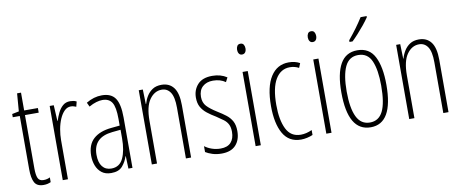

<svg xmlns="http://www.w3.org/2000/svg" viewBox="-67 -1051 3241 1348"><g transform="rotate(-10 1553.5 -377.0)"><path d="M157 -24Q170 -24 182 -27Q194 -30 203 -35V-1Q192 4 179.5 7Q167 10 151 10Q104 10 87 -22Q70 -54 70 -116V-496H20V-519L69 -529L79 -656H107V-529H205V-496H107V-115Q107 -69 117 -46.5Q127 -24 157 -24Z M435 -537Q445 -537 457.5 -535Q470 -533 481 -527L472 -491Q465 -494 455 -497Q445 -500 434 -500Q408 -500 388 -480Q368 -460 354 -427.5Q340 -395 333 -355.5Q326 -316 326 -278V0H289V-529H318L324 -416H326Q335 -444 348.5 -472Q362 -500 383 -518.5Q404 -537 435 -537Z M662 -539Q728 -539 757 -497Q786 -455 786 -359V0H757L754 -89H752Q740 -51 714 -20.5Q688 10 634 10Q592 10 566 -10.5Q540 -31 527.5 -63.5Q515 -96 515 -133Q515 -212 560 -253Q605 -294 688 -302L749 -308V-356Q749 -440 728 -473Q707 -506 660 -506Q641 -506 616.5 -499Q592 -492 564 -476L550 -506Q604 -539 662 -539ZM690 -272Q553 -258 553 -134Q553 -79 576 -50Q599 -21 640 -21Q699 -21 724.5 -75.5Q750 -130 750 -218V-278Z M1087 -539Q1143 -539 1173.5 -499Q1204 -459 1204 -373V0H1167V-362Q1167 -438 1144.5 -471.5Q1122 -505 1083 -505Q1031 -505 996 -455.5Q961 -406 961 -305V0H924V-529H953L956 -425H958Q966 -454 982 -480Q998 -506 1023.5 -522.5Q1049 -539 1087 -539Z M1556 -127Q1556 -64 1522 -27Q1488 10 1421 10Q1384 10 1355 0.5Q1326 -9 1307 -21V-63Q1329 -46 1358.5 -36Q1388 -26 1420 -26Q1469 -26 1493.5 -53Q1518 -80 1518 -128Q1518 -160 1507.5 -181Q1497 -202 1476.5 -217.5Q1456 -233 1427 -252Q1393 -272 1366.5 -293Q1340 -314 1325 -341Q1310 -368 1310 -408Q1310 -463 1344.5 -501Q1379 -539 1449 -539Q1509 -539 1553 -510L1537 -479Q1500 -505 1448 -505Q1402 -505 1374 -479.5Q1346 -454 1346 -407Q1346 -366 1369.5 -340.5Q1393 -315 1441 -285Q1474 -265 1500 -245Q1526 -225 1541 -197.5Q1556 -170 1556 -127Z M1683 -727Q1699 -727 1706 -715.5Q1713 -704 1713 -689Q1713 -671 1705 -660.5Q1697 -650 1682 -650Q1668 -650 1660.5 -661Q1653 -672 1653 -688Q1653 -704 1660 -715.5Q1667 -727 1683 -727ZM1701 -529V0H1664V-529Z M1987 10Q1901 10 1860 -61.5Q1819 -133 1819 -258Q1819 -395 1865 -467Q1911 -539 1994 -539Q2039 -539 2073 -520L2060 -488Q2031 -504 1996 -504Q1931 -504 1894 -442.5Q1857 -381 1857 -259Q1857 -152 1888.5 -88Q1920 -24 1991 -24Q2030 -24 2071 -43V-8Q2053 0 2030.5 5Q2008 10 1987 10Z M2187 -727Q2203 -727 2210 -715.5Q2217 -704 2217 -689Q2217 -671 2209 -660.5Q2201 -650 2186 -650Q2172 -650 2164.5 -661Q2157 -672 2157 -688Q2157 -704 2164 -715.5Q2171 -727 2187 -727ZM2205 -529V0H2168V-529Z M2643 -265Q2643 10 2484 10Q2322 10 2322 -267Q2322 -400 2361.5 -469.5Q2401 -539 2483 -539Q2568 -539 2605.5 -466.5Q2643 -394 2643 -265ZM2360 -267Q2360 -148 2390 -86Q2420 -24 2484 -24Q2547 -24 2576.5 -83Q2606 -142 2606 -266Q2606 -378 2578.5 -441.5Q2551 -505 2483 -505Q2418 -505 2389 -443.5Q2360 -382 2360 -267ZM2590 -756Q2574 -732 2551.5 -704.5Q2529 -677 2505 -650.5Q2481 -624 2462 -606H2440V-618Q2473 -658 2498 -692Q2523 -726 2547 -764H2590Z M2922 -539Q2978 -539 3008.5 -499Q3039 -459 3039 -373V0H3002V-362Q3002 -438 2979.5 -471.5Q2957 -505 2918 -505Q2866 -505 2831 -455.5Q2796 -406 2796 -305V0H2759V-529H2788L2791 -425H2793Q2801 -454 2817 -480Q2833 -506 2858.5 -522.5Q2884 -539 2922 -539Z"/></g></svg>

Font: Noto Sans Malayalam ExtraCondensed ExtraLight
Style: Regular
Weight: 200
Width: 2
Designer: Jelle Bosma - Monotype Design Team
Foundry: Monotype Imaging Inc.
Version: Version 2.104; ttfautohint (v1.8.4.7-5d5b)